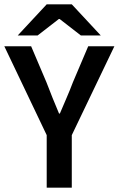

<svg xmlns="http://www.w3.org/2000/svg" viewBox="-24 -868 549 888"><path d="M192 0V-243L-4 -654H120L191 -487Q205 -450 219 -415.5Q233 -381 249 -343H253Q269 -381 284 -415.5Q299 -450 313 -487L384 -654H505L308 -243V0ZM58 -704 192 -848H308L442 -704H350L252 -780H248L150 -704Z"/></svg>

Font: Source Sans 3 ExtraLight SemiBold
Style: Regular
Weight: 600
Version: Version 3.052;hotconv 1.1.0;makeotfexe 2.6.0